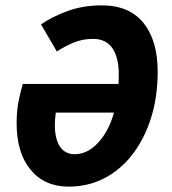

<svg xmlns="http://www.w3.org/2000/svg" viewBox="-20 -684 640 716"><path d="M236 12Q146 12 94 -51Q42 -114 42 -224Q42 -273 50 -310.5Q58 -348 65 -371H458L437 -264H188Q181 -212 188 -177.5Q195 -143 213 -126Q231 -109 258 -109Q292 -109 321.5 -130Q351 -151 374 -189.5Q397 -228 410 -282.5Q423 -337 423 -405Q423 -470 399 -504.5Q375 -539 327 -539Q287 -539 253 -524.5Q219 -510 192 -492L133 -593Q173 -621 231 -642.5Q289 -664 360 -664Q462 -664 515 -598.5Q568 -533 568 -417Q568 -322 543 -243.5Q518 -165 473.5 -107.5Q429 -50 368.5 -19Q308 12 236 12Z"/></svg>

Font: Source Code Pro ExtraLight ExtraBold
Style: Italic
Weight: 800
Italic angle: -11°
Monospace: yes
Version: Version 1.016;hotconv 1.0.116;makeotfexe 2.5.65601